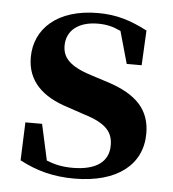

<svg xmlns="http://www.w3.org/2000/svg" viewBox="-45 -594 590 653"><g transform="rotate(5 249.5 -268.0)"><path d="M232 16C379 16 463 -52 463 -158C463 -236 420 -288 316 -321L260 -339C183 -363 160 -392 160 -432C160 -483 200 -516 267 -516C297 -516 320 -510 345 -498L376 -388H427L433 -507C377 -536 329 -552 264 -552C126 -552 49 -480 49 -382C49 -301 102 -251 189 -224L245 -205C325 -181 346 -151 346 -107C346 -51 303 -20 223 -20C188 -20 161 -26 134 -37L107 -160H50L45 -30C102 0 159 16 232 16Z"/></g></svg>

Font: Noto Serif KR
Style: Bold
Weight: 700
Designer: Ryoko NISHIZUKA 西塚涼子 (kana & ideographs); Frank Grießhammer (Latin, Greek & Cyrillic); Wenlong ZHANG 张文龙 (bopomofo); San
Foundry: Adobe
Version: Version 2.001;hotconv 1.1.0;makeotfexe 2.6.0